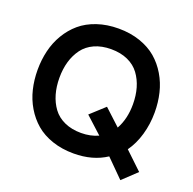

<svg xmlns="http://www.w3.org/2000/svg" viewBox="-132 -834 1032 1026"><g transform="rotate(20 384.0 -321.0)"><path d="M657.2 58.1 558.1 -41Q481 9.8 373 9.8Q306.6 9.8 251.2 -9Q195.8 -27.8 157.2 -60.8Q118.7 -93.8 91.8 -138.9Q64.9 -184.1 52.5 -236.1Q40 -288.1 40 -345.2Q40 -402.3 52.5 -454.3Q64.9 -506.3 91.8 -551.5Q118.7 -596.7 157.2 -629.6Q195.8 -662.6 251.2 -681.4Q306.6 -700.2 373 -700.2Q439.5 -700.2 494.9 -681.2Q550.3 -662.1 588.9 -629.2Q627.4 -596.2 654.3 -550.8Q681.2 -505.4 693.6 -453.4Q706.1 -401.4 706.1 -344.2Q706.1 -277.8 688.5 -217Q670.9 -156.2 638.2 -110.8L736.8 -17.1ZM470.2 -127 376 -212.9 456.1 -286.1 547.9 -201.2Q582 -262.7 582 -345.2Q582 -395.5 569.8 -437.5Q557.6 -479.5 533.2 -512.7Q508.8 -545.9 467.8 -564.5Q426.8 -583 373 -583Q319.3 -583 278.3 -564.5Q237.3 -545.9 212.9 -512.7Q188.5 -479.5 176.3 -437.5Q164.1 -395.5 164.1 -345.2Q164.1 -294.9 176.3 -252.7Q188.5 -210.4 212.9 -177.2Q237.3 -144 278.3 -125.5Q319.3 -106.9 373 -106.9Q426.8 -106.9 470.2 -127Z"/></g></svg>

Font: HK Grotesk Legacy
Style: Bold
Weight: 700
Designer: Alfredo Marco Pradil
Foundry: Hanken Design Co.
Version: Version 2.022;PS 002.022;hotconv 1.0.88;makeotf.lib2.5.64775